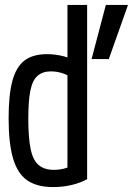

<svg xmlns="http://www.w3.org/2000/svg" viewBox="-20 -750 540 780"><path d="M196 10Q130 10 90.5 -17.5Q51 -45 33 -106.5Q15 -168 15 -270Q15 -365 30.5 -422Q46 -479 80 -504.5Q114 -530 171 -530Q206 -530 240 -521Q274 -512 302 -493L284 -427Q259 -444 235.5 -452Q212 -460 187 -460Q153 -460 132.5 -442Q112 -424 103.5 -382.5Q95 -341 95 -268Q95 -190 104.5 -144.5Q114 -99 137 -79.5Q160 -60 199 -60Q226 -60 248.5 -67.5Q271 -75 288 -88L254 -46V-730H334V-22Q309 -8 273 1Q237 10 196 10ZM352 -510 410 -730H500L422 -510Z"/></svg>

Font: M PLUS 1 Code
Style: Regular
Weight: 400
Designer: Coji Morishita
Foundry: UNDERFOREST DESIGN
Version: Version 1.005